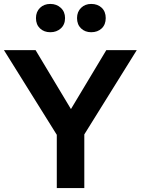

<svg xmlns="http://www.w3.org/2000/svg" viewBox="-25 -957 716 977"><path d="M404 -273 671 -702H516L336 -402L156 -702H-5L264 -271V0H404ZM158 -865Q158 -832 178.5 -812.5Q199 -793 231 -793Q263 -793 284.5 -812.5Q306 -832 306 -865Q306 -897 284.5 -917Q263 -937 231 -937Q199 -937 178.5 -917Q158 -897 158 -865ZM367 -865Q367 -832 387.5 -812.5Q408 -793 439 -793Q472 -793 492.5 -812.5Q513 -832 513 -865Q513 -898 492.5 -917.5Q472 -937 439 -937Q408 -937 387.5 -917Q367 -897 367 -865Z"/></svg>

Font: Geom SemiBold
Style: Bold
Weight: 600
Version: Version 1.102